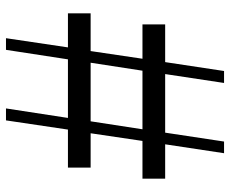

<svg xmlns="http://www.w3.org/2000/svg" viewBox="-82 -668 751 626"><g transform="rotate(90 293.0 -355.5)"><path d="M334 0H373L403 -202H527V-276H415L440 -445H563V-519H451L480 -711H442L413 -519H222L251 -711H212L183 -519H60V-445H172L147 -276H24V-202H135L105 0H143L174 -202H365ZM185 -276 211 -445H402L376 -276Z"/></g></svg>

Font: Noto Serif KR Medium
Style: Regular
Weight: 500
Designer: Ryoko NISHIZUKA 西塚涼子 (kana & ideographs); Frank Grießhammer (Latin, Greek & Cyrillic); Wenlong ZHANG 张文龙 (bopomofo); San
Foundry: Adobe
Version: Version 2.001;hotconv 1.1.0;makeotfexe 2.6.0